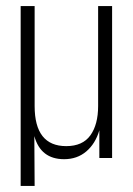

<svg xmlns="http://www.w3.org/2000/svg" viewBox="-20 -520 439 632"><path d="M307 0V-91Q294 -47 264 -21.5Q234 4 191 4Q114 4 93 -72L94 92H48V-500H94V-171Q94 -39 198 -39Q252 -39 277.5 -74.5Q303 -110 303 -171V-500H349V0Z"/></svg>

Font: TypoPRO Bebas Neue
Style: Regular
Weight: 400
Designer: Ryoichi Tsunekawa
Foundry: Ryoichi Tsunekawa
Version: Version 001.003